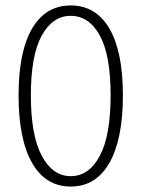

<svg xmlns="http://www.w3.org/2000/svg" viewBox="-20 -671 519 703"><path d="M239 12Q147 12 97.5 -74.5Q48 -161 48 -322Q48 -482 97.5 -566.5Q147 -651 239 -651Q331 -651 380.5 -566.5Q430 -482 430 -322Q430 -161 380.5 -74.5Q331 12 239 12ZM239 -26Q306 -26 345.5 -100.5Q385 -175 385 -322Q385 -469 345.5 -541Q306 -613 239 -613Q173 -613 133 -541Q93 -469 93 -322Q93 -175 133 -100.5Q173 -26 239 -26Z"/></svg>

Font: Giro Light
Style: Regular
Weight: 300
Designer: Paul D. Hunt
Foundry: Adobe Systems Incorporated
Version: Version 1.000;PS 1.0;hotconv 1.0.88;makeotf.lib2.5.647800